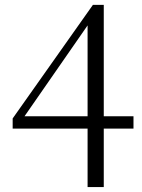

<svg xmlns="http://www.w3.org/2000/svg" viewBox="-20 -756 575 776"><path d="M79.1 -286.1H334V-653.3ZM519.5 -286.1V-236.3H399.4V0H334V-236.3H31.2V-277.3L355.5 -736.3H399.4V-286.1Z"/></svg>

Font: GenYoMin JP Light
Style: Regular
Weight: 300
Version: Version 1.001;PS 1;hotconv 16.6.51;makeotf.lib2.5.65220 DEVE